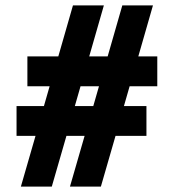

<svg xmlns="http://www.w3.org/2000/svg" viewBox="-20 -690 640 708"><path d="M81 -482V-372H163L142 -299H41V-189H111L57 -2H171L225 -189H292L238 -2H352L406 -189H520V-299H437L458 -372H560V-482H490L544 -670H431L377 -482H309L363 -670H249L195 -482ZM256 -299 277 -372H345L324 -299Z"/></svg>

Font: LT Wave Mono Bold
Style: Regular
Weight: 700
Designer: Daniel Lyons
Version: Version 2.5 (Glyphs App)